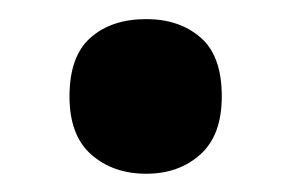

<svg xmlns="http://www.w3.org/2000/svg" viewBox="-20 -455 310 205"><path d="M54.2 -352.1Q54.2 -395 76.7 -414.8Q99.1 -434.6 136.2 -434.6Q171.4 -434.6 194.1 -415Q216.8 -395.5 216.8 -352.1Q216.8 -310.5 193.8 -290Q170.9 -269.5 136.2 -269.5Q100.6 -269.5 77.4 -290Q54.2 -310.5 54.2 -352.1Z"/></svg>

Font: Open Sans SemiCondensed
Style: Bold
Weight: 700
Width: 4
Designer: Monotype Design Team
Foundry: Monotype Imaging Inc.
Version: Version 3.003